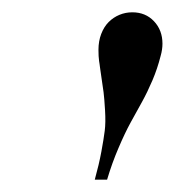

<svg xmlns="http://www.w3.org/2000/svg" viewBox="-20 -780 284 312"><path d="M241 -689Q235.8 -668.4 227.7 -649.4Q219.6 -630.4 210.6 -614.1Q201.6 -597.9 192.2 -580.8Q182.9 -563.8 172.6 -539.6Q162.2 -515.5 154 -488H134Q140.9 -512.9 144.7 -533.5Q148.5 -554.1 150.2 -567.5Q151.9 -580.9 150.7 -600.8Q149.5 -620.8 148.3 -630.1Q147.1 -639.5 143.1 -666.2Q142.8 -669.4 142.4 -671.2Q142.1 -673 141.8 -675.8Q141.4 -678.6 141 -681Q140 -688 140 -699Q140 -713.2 144.5 -724.9Q149 -736.6 156.6 -744.2Q164.2 -751.8 174.1 -755.9Q184 -760 195 -760Q216.5 -760 230.2 -745.5Q244 -731 244 -709Q244 -699.5 241 -689Z"/></svg>

Font: Bodoni* 11
Style: Italic
Weight: 400
Italic angle: -13°
Version: Version 1.002